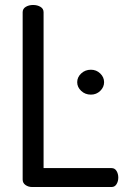

<svg xmlns="http://www.w3.org/2000/svg" viewBox="-20 -751 509 771"><path d="M428 0H109Q94 0 82.5 -8Q71 -16 71 -30V-702Q71 -716 83.5 -723.5Q96 -731 113 -731Q130 -731 142.5 -723.5Q155 -716 155 -702V-76H428Q441 -76 448 -64.5Q455 -53 455 -38Q455 -23 448 -11.5Q441 0 428 0ZM345 -471Q367 -471 382.5 -456Q398 -441 398 -421Q398 -401 382.5 -386Q367 -371 345 -371Q322 -371 306 -386Q290 -401 290 -421Q290 -441 306 -456Q322 -471 345 -471Z"/></svg>

Font: Dosis
Style: Medium
Weight: 500
Designer: Edgar Tolentino, Pablo Impallari, Igino Marini
Foundry: Edgar Tolentino, Pablo Impallari, Igino Marini
Version: Version 1.007